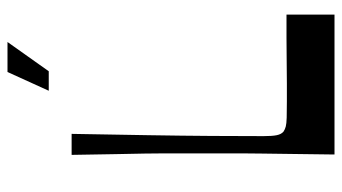

<svg xmlns="http://www.w3.org/2000/svg" viewBox="-220 -692 912 512"><g transform="rotate(-90 236.0 -436.0)"><path d="M453 0H80Q81 -72 81.5 -118Q82 -164 82.5 -194.5Q83 -225 83 -247.5Q83 -270 83 -293.5Q83 -317 83 -350Q83 -383 83 -406.5Q83 -430 83 -453Q83 -476 82.5 -506Q82 -536 81 -582.5Q80 -629 79 -701H135Q133 -590 131.5 -497.5Q130 -405 129.5 -328.5Q129 -252 129 -189Q129 -166 131.5 -154Q134 -142 141 -136Q147 -132 154.5 -130Q162 -128 178 -127.5Q194 -127 221 -127Q242 -127 269.5 -127Q297 -127 328 -127.5Q359 -128 391 -128Q423 -128 453 -128ZM250 -762 300 -872H380L302 -762Z"/></g></svg>

Font: Ojuju SemiBold
Style: Regular
Weight: 600
Designer: Chisaokwu Joboson, Mirko Velimirovic
Foundry: Udi Foundry
Version: Version 1.000